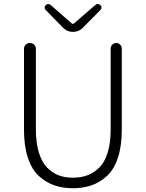

<svg xmlns="http://www.w3.org/2000/svg" viewBox="-20 -948 744 980"><path d="M102.5 -285.2V-699.2Q102.5 -711.9 111.3 -720.2Q120.1 -728.5 132.8 -728.5Q145.5 -728.5 154.3 -720.2Q163.1 -711.9 163.1 -699.2V-288.1Q163.1 -219.7 178.2 -169.9Q193.4 -120.1 220.2 -92.8Q247.1 -65.4 279.3 -53.2Q311.5 -41 351.6 -41Q392.6 -41 425.8 -53.2Q459 -65.4 486.8 -92.8Q514.6 -120.1 529.8 -169.9Q544.9 -219.7 544.9 -288.1V-700.2Q544.9 -711.9 553.2 -720.2Q561.5 -728.5 573.2 -728.5Q585 -728.5 593.3 -720.2Q601.6 -711.9 601.6 -700.2V-285.2Q601.6 -202.1 581.5 -142.1Q561.5 -82 525.4 -49.3Q489.3 -16.6 446.8 -2Q404.3 12.7 352.1 12.7Q299.8 12.7 257.3 -2Q214.8 -16.6 178.7 -49.3Q142.6 -82 122.6 -142.1Q102.5 -202.1 102.5 -285.2ZM302.7 -805.7 212.9 -897.5Q208 -902.3 208 -909.2Q208 -917 213.9 -921.9Q219.7 -927.7 226.6 -927.7Q232.4 -927.7 239.3 -921.9L347.7 -827.1Q349.6 -826.2 352.5 -826.2Q355.5 -826.2 356.4 -827.1L465.8 -921.9Q472.7 -927.7 479 -927.7Q485.4 -927.7 492.2 -921.9Q498 -917 498 -909.2Q498 -902.3 493.2 -897.5L402.3 -805.7Q381.8 -785.2 352.5 -785.2Q323.2 -785.2 302.7 -805.7Z"/></svg>

Font: Gen Jyuu Gothic P Light
Style: Regular
Weight: 200
Designer: [Source Han Sans]
Ryoko NISHIZUKA  (kana & ideographs); Paul D. Hunt (Latin, Greek & Cyrillic); Wenlong ZHANG  (bopomofo
Version: Version 1.002.20150607